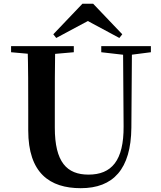

<svg xmlns="http://www.w3.org/2000/svg" viewBox="-20 -987 858 1026"><path d="M477.8 -967H420.4L264.8 -803.8L280.5 -784.1L489.3 -896.1H409.4L617.8 -784.1L633.4 -803.8ZM411.6 18.6C585.3 18.6 679.8 -83.2 682 -304.3L685.2 -740.5H637.5L640.5 -312.5C641.9 -128 575.7 -53.9 453 -53.9C336.9 -53.9 272.9 -120.9 272.9 -305V-400.9C272.9 -515.1 272.9 -628.3 274.9 -740.5H127.5C130.9 -627.3 130.9 -513.1 130.9 -400.9V-290C130.9 -62.6 245.3 18.6 411.6 18.6ZM39.2 -707.9 191.8 -694.2H218.8L374.4 -707.9V-740.5H39.2ZM521.1 -707.9 646.5 -693.5H674.7L786.3 -707.9V-740.5H521.1Z"/></svg>

Font: Source Han Serif TW VF
Style: Regular
Weight: 250
Designer: Ryoko NISHIZUKA 西塚涼子 (kana & ideographs); Frank Grießhammer (Latin, Greek & Cyrillic); Wenlong ZHANG 张文龙 (bopomofo); San
Foundry: Adobe
Version: Version 2.002;hotconv 1.1.0;makeotfexe 2.6.0